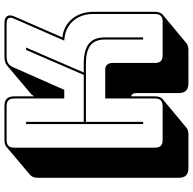

<svg xmlns="http://www.w3.org/2000/svg" viewBox="-22 -748 889 886"><g transform="rotate(-90 423.0 -305.5)"><path d="M303 -90H293V-630H303V-364H520L635 -630H646L531 -364H572Q633 -364 663 -341Q693 -318 693 -266V-90H683V-266Q683 -314 655 -334Q627 -354 572 -354H303ZM375 0Q394 0 402.5 -8.5Q411 -17 411 -36V-265H543Q559 -265 567 -256Q575 -247 575 -231V-36Q575 -17 583.5 -8.5Q592 0 611 0H765Q784 0 792.5 -8.5Q801 -17 801 -36V-318Q801 -378 767.5 -414.5Q734 -451 678 -454L780 -687Q787 -703 781 -711.5Q775 -720 758 -720H604Q585 -720 573 -712.5Q561 -705 554 -687L451 -454H411V-684Q411 -703 402.5 -711.5Q394 -720 375 -720H220Q201 -720 192.5 -711.5Q184 -703 184 -684V-36Q184 -17 192.5 -8.5Q201 0 220 0ZM407 1 277 109Q273 113 264.5 116Q256 119 246 119H91Q67 119 56 108Q45 97 45 73V-575Q45 -588 48.5 -597Q52 -606 59 -612L188 -721Q193 -725 201.5 -727.5Q210 -730 220 -730H375Q399 -730 410 -719Q421 -708 421 -684V-593Q424 -597 427 -601.5Q430 -606 434 -609L563 -718Q570 -724 580.5 -727Q591 -730 604 -730H758Q783 -730 791 -717.5Q799 -705 789 -683L693 -463Q747 -456 779 -417Q811 -378 811 -318V-36Q811 -23 807.5 -14Q804 -5 797 1L667 109Q663 113 654.5 116Q646 119 636 119H482Q458 119 447 108Q436 97 436 73V-122Q436 -132 432 -138Q428 -144 421 -145V-36Q421 -23 417.5 -14Q414 -5 407 1Z"/></g></svg>

Font: Bungee Shade
Style: Regular
Weight: 400
Designer: David Jonathan Ross
Foundry: David Jonathan Ross
Version: Version 1.000;PS 1.0;hotconv 1.0.72;makeotf.lib2.5.5900